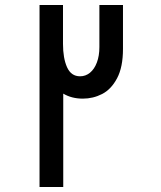

<svg xmlns="http://www.w3.org/2000/svg" viewBox="-20 -745 640 765"><path d="M137.5 -725H231V-570.5Q231 -513 247.2 -477Q263.5 -441 299 -441Q321 -441 338.5 -455.2Q356 -469.5 366 -496Q376 -522.5 376 -557.5V-725H470V-550.5Q470 -477.5 446.5 -433.2Q423 -389 387 -370.5Q351 -352 310 -352Q265.5 -352 232 -372V0H137.5Z"/></svg>

Font: JuliaMono
Style: Bold
Weight: 700
Monospace: yes
Designer: cormullion
Foundry: corm
Version: Version 0.055; ttfautohint (v1.8.4)